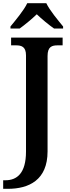

<svg xmlns="http://www.w3.org/2000/svg" viewBox="-37 -951 439 1211"><path d="M29 -771H87C118 -793 165 -832 195 -861C225 -832 272 -793 304 -771H361V-784C330 -822 276 -886 255 -931H135C114 -886 60 -822 29 -784ZM-17 240H12C145 240 263 185 263 4V-598C263 -657 291 -665 327 -665H358V-714H33V-665H64C98 -665 127 -657 127 -602V5C127 142 70 186 -3 186H-17Z"/></svg>

Font: Noto Serif Semi
Style: Regular
Weight: 600
Designer: Monotype Design Team
Foundry: Monotype Imaging Inc.
Version: Version 1.002